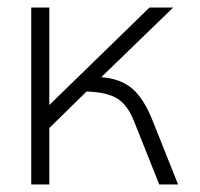

<svg xmlns="http://www.w3.org/2000/svg" viewBox="-20 -490 530 510"><path d="M453 0H403L336 -168Q319 -211 292 -228Q265 -245 210 -247L111 -150V0H63V-470H111V-211L377 -470H440L249 -285Q301 -281 332 -254Q363 -227 386 -168Z"/></svg>

Font: KoHo Light
Style: Regular
Weight: 300
Version: Version 1.000; ttfautohint (v1.6)